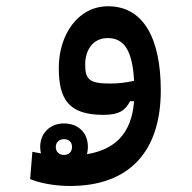

<svg xmlns="http://www.w3.org/2000/svg" viewBox="-20 -371 626 625"><path d="M208 234.4C400.4 234.4 503.4 122.6 503.4 -76.7C503.4 -245.1 447.3 -350.6 332 -350.6C233.9 -350.6 171.4 -258.3 171.4 -149.9C171.4 -47.9 203.1 2.9 316.9 2.9C368.7 2.9 388.7 -12.7 403.3 -41.5H416.5C408.2 66.9 351.1 116.2 263.2 130.9C264.6 124 266.1 116.2 266.1 107.4C266.1 58.6 232.4 30.8 188 30.8C144.5 30.8 110.8 61 110.8 107.4C110.8 114.7 111.8 122.1 113.3 128.4C104 127 95.2 125 85.4 123L78.1 211.9C111.8 226.1 161.6 234.4 208 234.4ZM416.5 -107.9C389.2 -102.1 366.7 -99.1 338.4 -99.1C272.5 -99.1 257.3 -111.3 257.3 -160.2C257.3 -212.4 285.6 -247.1 330.6 -247.1C383.8 -247.1 411.1 -207 416.5 -107.9ZM188 133.3C173.8 133.3 161.6 124.5 161.6 107.4C161.6 91.8 172.9 82 188.5 82C204.1 82 214.4 91.3 214.4 107.4C214.4 123.5 204.1 133.3 188 133.3Z"/></svg>

Font: CaskaydiaCove Nerd Font
Style: Regular
Weight: 400
Designer: Aaron Bell
Foundry: Saja Typeworks
Version: Version 2111.1;Nerd Fonts 2.3.3